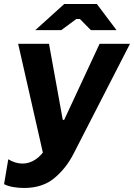

<svg xmlns="http://www.w3.org/2000/svg" viewBox="-39 -740 672 964"><path d="M-18.6 184.6 2.6 59.6Q38 81.2 74 81.2Q107.6 81.2 137.9 61.7Q168.2 42.2 195.2 0.2L182.8 55.2L52.2 -520H207L276.2 -138.2H283.2L461 -520H613.6L330 32.6Q293 105 233.7 154.4Q174.4 203.8 81.2 203.8Q55 203.8 27.8 199.2Q0.6 194.6 -18.6 184.6ZM417.2 -588.8 362.2 -644.6H344.2L268.8 -588.8H138.4L283.6 -720H447.2L546 -588.8Z"/></svg>

Font: Fixel Italic Variable 20240409 Display Thin
Style: Italic
Weight: 100
Italic angle: -10°
Designer: AlfaBravo + MacPaw
Foundry: Kyrylo Tkachov, Marchela Mozhyna, Serhii Makarenko, Maria Weinstein, Zakhar Kryvoshyya
Version: Version 1.211;Glyphs 3.2 (3225)